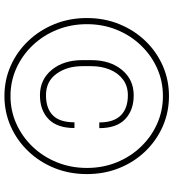

<svg xmlns="http://www.w3.org/2000/svg" viewBox="21 -782 771 853"><g transform="rotate(90 406.5 -355.5)"><path d="M60.1 -356Q60.1 -433.6 87.2 -500Q114.3 -566.4 161.9 -616Q209.5 -665.5 272.2 -693.1Q335 -720.7 406.7 -720.7Q478.5 -720.7 541.3 -693.1Q604 -665.5 651.9 -616Q699.7 -566.4 726.6 -500Q753.4 -433.6 753.4 -356Q753.4 -278.3 726.6 -211.9Q699.7 -145.5 651.9 -95.5Q604 -45.4 541.3 -17.6Q478.5 10.3 406.7 10.3Q335 10.3 272.2 -17.6Q209.5 -45.4 161.9 -95.5Q114.3 -145.5 87.2 -211.9Q60.1 -278.3 60.1 -356ZM87.4 -356Q87.4 -285.2 112.3 -223.4Q137.2 -161.6 181.4 -115.2Q225.6 -68.8 283.2 -42.7Q340.8 -16.6 406.7 -16.6Q472.2 -16.6 530 -42.7Q587.9 -68.8 632.1 -115.2Q676.3 -161.6 701.2 -223.4Q726.1 -285.2 726.1 -356Q726.1 -427.2 701.2 -488.5Q676.3 -549.8 632.1 -595.9Q587.9 -642.1 530 -668Q472.2 -693.8 406.7 -693.8Q340.8 -693.8 283.2 -668Q225.6 -642.1 181.4 -595.9Q137.2 -549.8 112.3 -488.5Q87.4 -427.2 87.4 -356ZM523.4 -300.8H548.8Q548.8 -224.1 509.3 -185.8Q469.7 -147.5 403.3 -147.5Q333.5 -147.5 290.3 -200Q247.1 -252.4 247.1 -336.4V-375Q247.1 -459 290.3 -511.5Q333.5 -564 403.3 -564Q469.7 -564 509.5 -525.9Q549.3 -487.8 549.3 -411.1H523.9Q523.9 -475.1 492.7 -506.6Q461.4 -538.1 403.3 -538.1Q362.3 -538.1 333.3 -516.4Q304.2 -494.6 289.1 -457.8Q273.9 -420.9 273.9 -375.5V-336.4Q273.9 -268.1 307.6 -221.2Q341.3 -174.3 403.3 -174.3Q461.4 -174.3 492.4 -204.8Q523.4 -235.4 523.4 -300.8Z"/></g></svg>

Font: Vazirmatn FD Thin
Style: Regular
Weight: 100
Designer: Saber Rastikerdar
Foundry: Saber Rastikerdar
Version: Version 33.003